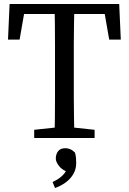

<svg xmlns="http://www.w3.org/2000/svg" viewBox="-20 -690 644 960"><path d="M151 0V-41L291 -56H313L453 -41V0ZM252 0Q254 -51 254.5 -102Q255 -153 255 -205.5Q255 -258 255 -310V-359Q255 -411 255 -463Q255 -515 254.5 -567Q254 -619 252 -670H352Q351 -620 350 -568Q349 -516 349 -464Q349 -412 349 -359V-310Q349 -259 349 -207Q349 -155 350 -103.5Q351 -52 352 0ZM20 -492 28 -670H576L584 -492H526L495 -670L541 -620H63L109 -670L78 -492ZM361 125Q361 156 346.5 180.5Q332 205 308 222.5Q284 240 255 250L243 220Q277 204 295.5 184.5Q314 165 317 145L328 174Q291 161 275 140Q259 119 259 103Q259 81 270.5 66Q282 51 307 51Q319 51 331 56Q343 61 355 73Q359 88 360 100Q361 112 361 125Z"/></svg>

Font: Source Serif 4 Variable
Style: Regular
Weight: 400
Designer: Frank Grießhammer
Foundry: Adobe
Version: Version 4.005;hotconv 1.1.0;makeotfexe 2.6.0